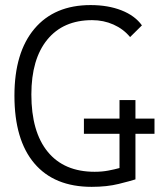

<svg xmlns="http://www.w3.org/2000/svg" viewBox="-20 -723 626 753"><path d="M339.4 9.8Q192.9 9.8 114.7 -82.3Q36.6 -174.3 36.6 -347.7Q36.6 -517.1 115 -610.1Q193.4 -703.1 335.4 -703.1Q403.8 -703.1 456.5 -682.4Q509.3 -661.6 536.6 -623.5L490.2 -577.6Q463.9 -609.4 425 -626.7Q386.2 -644 341.3 -644Q228 -644 165.5 -567.6Q103 -491.2 103 -352.5Q103 -206.1 167.2 -127.7Q231.4 -49.3 351.1 -49.3Q380.4 -49.3 404.8 -54Q429.2 -58.6 448.7 -64V-198.2H309.1V-257.8H448.7V-330.6H511.2V-257.8H585.9V-198.2H511.2V-19.5Q491.7 -13.2 445.6 -1.7Q399.4 9.8 339.4 9.8Z"/></svg>

Font: CaskaydiaMono NF Light
Style: Regular
Weight: 300
Designer: Aaron Bell
Foundry: Saja Typeworks
Version: Version 2111.001; ttfautohint (v1.8.4);Nerd Fonts 3.1.1